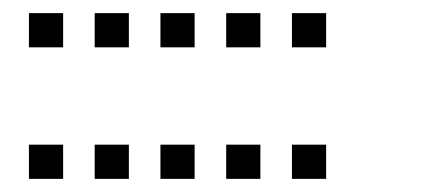

<svg xmlns="http://www.w3.org/2000/svg" viewBox="-20 -496 640 292"><path d="M25 -476Q24 -476 24 -476Q24 -476 24 -475V-425Q24 -424 24 -424Q24 -424 25 -424H75Q76 -424 76 -424Q76 -424 76 -425V-475Q76 -476 76 -476Q76 -476 75 -476ZM125 -476Q124 -476 124 -476Q124 -476 124 -475V-425Q124 -424 124 -424Q124 -424 125 -424H175Q176 -424 176 -424Q176 -424 176 -425V-475Q176 -476 176 -476Q176 -476 175 -476ZM225 -476Q224 -476 224 -476Q224 -476 224 -475V-425Q224 -424 224 -424Q224 -424 225 -424H275Q276 -424 276 -424Q276 -424 276 -425V-475Q276 -476 276 -476Q276 -476 275 -476ZM325 -476Q324 -476 324 -476Q324 -476 324 -475V-425Q324 -424 324 -424Q324 -424 325 -424H375Q376 -424 376 -424Q376 -424 376 -425V-475Q376 -476 376 -476Q376 -476 375 -476ZM425 -476Q424 -476 424 -476Q424 -476 424 -475V-425Q424 -424 424 -424Q424 -424 425 -424H475Q476 -424 476 -424Q476 -424 476 -425V-475Q476 -476 476 -476Q476 -476 475 -476ZM25 -276Q24 -276 24 -276Q24 -276 24 -275V-225Q24 -224 24 -224Q24 -224 25 -224H75Q76 -224 76 -224Q76 -224 76 -225V-275Q76 -276 76 -276Q76 -276 75 -276ZM125 -276Q124 -276 124 -276Q124 -276 124 -275V-225Q124 -224 124 -224Q124 -224 125 -224H175Q176 -224 176 -224Q176 -224 176 -225V-275Q176 -276 176 -276Q176 -276 175 -276ZM225 -276Q224 -276 224 -276Q224 -276 224 -275V-225Q224 -224 224 -224Q224 -224 225 -224H275Q276 -224 276 -224Q276 -224 276 -225V-275Q276 -276 276 -276Q276 -276 275 -276ZM325 -276Q324 -276 324 -276Q324 -276 324 -275V-225Q324 -224 324 -224Q324 -224 325 -224H375Q376 -224 376 -224Q376 -224 376 -225V-275Q376 -276 376 -276Q376 -276 375 -276ZM425 -276Q424 -276 424 -276Q424 -276 424 -275V-225Q424 -224 424 -224Q424 -224 425 -224H475Q476 -224 476 -224Q476 -224 476 -225V-275Q476 -276 476 -276Q476 -276 475 -276Z"/></svg>

Font: Doto
Style: Regular
Weight: 400
Monospace: yes
Version: Version 1.000